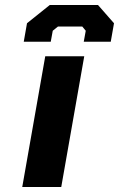

<svg xmlns="http://www.w3.org/2000/svg" viewBox="-20 -748 476 768"><path d="M75 -581 88 -655 179 -728H372L436 -655L423 -581H315L323 -625L309 -642H212L191 -625L183 -581ZM69 0 161 -523H317L225 0Z"/></svg>

Font: Tomorrow SemiBold
Style: Italic
Weight: 600
Italic angle: -10°
Designer: Tony de Marco, Monica Rizzolli
Foundry: Just in Type
Version: Version 2.002